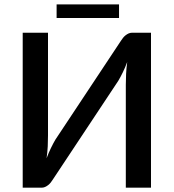

<svg xmlns="http://www.w3.org/2000/svg" viewBox="-20 -872 808 892"><path d="M542.5 -683.5 237.5 -223.5C230.8 -212.2 223.9 -199.2 216.8 -184.5C209.6 -169.8 202.8 -154 196.5 -137C199.2 -156.3 200.9 -174.8 201.8 -192.2C202.6 -209.8 203 -226.5 203 -242.5V-720H85.5V0H173C178.7 0 184 -1.1 189 -3.2C194 -5.4 198.8 -8.2 203.3 -11.8C207.8 -15.2 211.8 -19.2 215.3 -23.5C218.8 -27.8 221.8 -32.2 224.5 -36.5L529.5 -496.5C536.2 -507.8 543.2 -520.9 550.5 -535.8C557.8 -550.6 564.7 -566.7 571 -584C568.3 -564 566.6 -545.3 565.8 -528C564.9 -510.7 564.5 -494 564.5 -478V0H681.5V-720H594C588.3 -720 583 -718.9 578 -716.8C573 -714.6 568.3 -711.8 563.8 -708.3C559.3 -704.8 555.3 -700.8 551.8 -696.5C548.3 -692.2 545.2 -687.8 542.5 -683.5ZM243 -851.5V-788.5H533V-851.5Z"/></svg>

Font: Lato Semibold
Style: Regular
Weight: 600
Designer: Lukasz Dziedzic
Foundry: tyPoland Lukasz Dziedzic
Version: Version 2.006; 2014-01-15